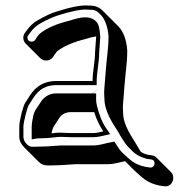

<svg xmlns="http://www.w3.org/2000/svg" viewBox="-20 -573 699 697"><path d="M316 -279H184C142 -279 110 -261 87 -224C82 -215 76 -207 71 -199C64 -188 50 -136 50 -112V-77C50 -63 56 -50 67 -39L120 14C138 32 154 27 185 27C221 27 236 22 283 23H372C395 23 414 16 434 12L468 46C495 70 513 92 561 101L575 103C607 108 618 69 601 52L548 -1C544 -5 539 -8 532 -9L518 -11C510 -13 494 -17 489 -25L475 -49C459 -76 427 -119 427 -163C427 -169 426 -176 426 -184C426 -195 431 -243 432 -263C435 -304 442 -346 442 -390C439 -429 428 -459 409 -478L356 -531C339 -548 327 -553 299 -553C274 -555 235 -547 182 -530C166 -525 144 -515 116 -499C102 -491 89 -479 78 -464L70 -453C61 -441 64 -424 73 -415L126 -362C138 -350 160 -350 172 -365L179 -376C183 -381 186 -386 189 -388C211 -405 248 -421 289 -431C304 -436 317 -439 329 -441V-439L325 -382C325 -349 316 -312 316 -279ZM167 -89C172 -116 179 -118 191 -138C201 -157 217 -166 237 -166H322C330 -140 341 -117 355 -96C345 -94 331 -90 319 -90H235C227 -90 218 -91 208 -91C193 -92 180 -91 167 -89ZM331 -279C331 -309 340 -347 340 -381L344 -439C342 -465 340 -484 329 -495C304 -520 267 -509 232 -498C188 -487 153 -473 126 -452C120 -447 117 -442 114 -438L107 -427C99 -418 82 -421 80 -433C79 -439 80 -441 82 -444L90 -455C100 -469 111 -479 123 -486C150 -502 173 -511 187 -516C240 -533 276 -540 298 -538H299C325 -538 330 -535 345 -520C360 -505 371 -478 374 -442C374 -399 367 -359 364 -317C363 -297 358 -250 358 -237C358 -228 359 -220 359 -216C359 -165 394 -119 409 -94L423 -70C432 -56 439 -46 446 -39L461 -24C475 -10 496 0 515 4L530 6C548 9 543 38 524 35L510 33C465 24 453 7 425 -18C418 -24 411 -34 401 -50L395 -59L385 -57C361 -53 342 -45 319 -45H230C182 -46 166 -41 132 -41C96 -41 91 -36 77 -50C68 -59 65 -68 65 -77V-112C65 -132 80 -185 84 -191C88 -198 95 -207 100 -216C121 -249 147 -264 184 -264H331ZM314 -234H184C159 -234 138 -221 125 -198C115 -181 104 -174 99 -144C96 -130 95 -119 95 -112V-67L112 -70C116 -71 123 -71 132 -71C163 -71 182 -77 208 -76C218 -76 226 -75 235 -75H319C334 -75 349 -79 358 -81L380 -86L367 -105C350 -129 340 -157 332 -189C330 -197 329 -205 329 -208V-234H315C315 -234 367 -273 314 -234Z"/></svg>

Font: Squarish
Style: Shd
Weight: 400
Foundry: Cannot Into Space Fonts
Version: Version 0.272